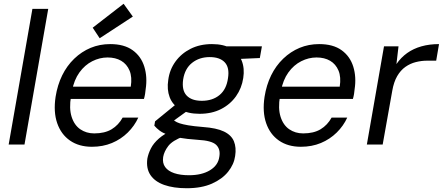

<svg xmlns="http://www.w3.org/2000/svg" viewBox="-20 -767 2350 1019"><path d="M26 0 152 -720H236L110 0Z M468 12Q399 12 351.5 -21Q304 -54 283.5 -113.5Q263 -173 275 -253Q285 -316 310 -367Q335 -418 374 -455.5Q413 -493 461 -513Q509 -533 565 -533Q639 -533 684 -500.5Q729 -468 746 -413Q763 -358 753 -293Q752 -281 750 -268.5Q748 -256 744 -242H336L347 -307H674Q682 -358 667.5 -392.5Q653 -427 623 -444.5Q593 -462 551 -462Q509 -462 469.5 -442Q430 -422 401.5 -382.5Q373 -343 362 -284L357 -256Q346 -192 360 -147.5Q374 -103 406 -81Q438 -59 480 -59Q536 -59 572.5 -81Q609 -103 631 -143H714Q694 -99 658 -63.5Q622 -28 574 -8Q526 12 468 12ZM509 -564 472 -620 636 -747 685 -679Z M971 232Q901 232 851.5 214.5Q802 197 778.5 162Q755 127 762 75Q767 48 781 20.5Q795 -7 823.5 -32Q852 -57 897 -77L954 -43Q895 -21 873 8Q851 37 846 66Q841 98 856.5 119.5Q872 141 904.5 152Q937 163 983 163Q1051 163 1094.5 136.5Q1138 110 1144 65Q1151 25 1127.5 2Q1104 -21 1029 -25Q970 -29 931.5 -36Q893 -43 868 -52.5Q843 -62 827 -74Q811 -86 799 -100L803 -123L917 -216L990 -190L868 -102L888 -140Q898 -132 907.5 -125Q917 -118 933.5 -112.5Q950 -107 979 -102Q1008 -97 1057 -93Q1129 -88 1168.5 -69Q1208 -50 1221.5 -17Q1235 16 1228 61Q1222 105 1191 144Q1160 183 1105 207.5Q1050 232 971 232ZM1039 -163Q977 -163 936.5 -186.5Q896 -210 880.5 -251Q865 -292 873 -343Q880 -397 911 -440Q942 -483 991.5 -508Q1041 -533 1105 -533Q1168 -533 1207.5 -509Q1247 -485 1263 -444.5Q1279 -404 1271 -353Q1263 -299 1232.5 -256Q1202 -213 1153 -188Q1104 -163 1039 -163ZM1051 -232Q1108 -232 1145 -262.5Q1182 -293 1190 -352Q1199 -408 1173 -436Q1147 -464 1093 -464Q1038 -464 999.5 -433.5Q961 -403 952 -345Q944 -288 970.5 -260Q997 -232 1051 -232ZM1177 -451 1164 -521H1370L1359 -459Z M1577 12Q1508 12 1460.5 -21Q1413 -54 1392.5 -113.5Q1372 -173 1384 -253Q1394 -316 1419 -367Q1444 -418 1483 -455.5Q1522 -493 1570 -513Q1618 -533 1674 -533Q1748 -533 1793 -500.5Q1838 -468 1855 -413Q1872 -358 1862 -293Q1861 -281 1859 -268.5Q1857 -256 1853 -242H1445L1456 -307H1783Q1791 -358 1776.5 -392.5Q1762 -427 1732 -444.5Q1702 -462 1660 -462Q1618 -462 1578.5 -442Q1539 -422 1510.5 -382.5Q1482 -343 1471 -284L1466 -256Q1455 -192 1469 -147.5Q1483 -103 1515 -81Q1547 -59 1589 -59Q1645 -59 1681.5 -81Q1718 -103 1740 -143H1823Q1803 -99 1767 -63.5Q1731 -28 1683 -8Q1635 12 1577 12Z M1927 0 2018 -521H2095L2084 -427Q2108 -462 2141 -485.5Q2174 -509 2216.5 -521Q2259 -533 2310 -533L2295 -445H2247Q2217 -445 2187 -437.5Q2157 -430 2131.5 -412Q2106 -394 2088 -363Q2070 -332 2062 -286L2011 0Z"/></svg>

Font: DM Sans 10pt
Style: Italic
Weight: 400
Italic angle: -10°
Version: Version 4.004;gftools[0.9.30]